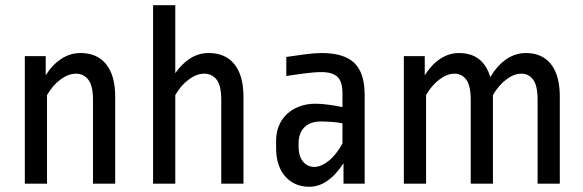

<svg xmlns="http://www.w3.org/2000/svg" viewBox="-20 -703 2233 735"><path d="M75 0V-488H155V-415Q181 -456 215 -478Q249 -500 288 -500Q352 -500 386.5 -457Q421 -414 421 -333V0H336V-321Q336 -375 318 -398Q300 -421 271 -421Q242 -421 212 -399Q182 -377 160 -339V0Z M566 0V-683H651V-423Q677 -460 709 -480Q741 -500 779 -500Q843 -500 877.5 -457Q912 -414 912 -333V0H827V-321Q827 -376 809 -398.5Q791 -421 762 -421Q733 -421 703 -399Q673 -377 651 -339V0Z M1376 0H1295V-78Q1236 12 1164 12Q1107 12 1072 -27.5Q1037 -67 1037 -137V-165Q1037 -195 1047.5 -221Q1058 -247 1077.5 -265.5Q1097 -284 1125 -295Q1153 -306 1188 -306Q1210 -306 1239 -302Q1268 -298 1291 -293V-346Q1291 -391 1271.5 -409Q1252 -427 1211 -427Q1196 -427 1178 -425.5Q1160 -424 1142 -421.5Q1124 -419 1106.5 -416.5Q1089 -414 1076 -412V-485Q1109 -490 1147 -495Q1185 -500 1211 -500Q1297 -500 1336.5 -462Q1376 -424 1376 -339ZM1183 -64Q1209 -64 1238 -87Q1267 -110 1291 -154V-231Q1271 -235 1248 -236.5Q1225 -238 1209 -238Q1167 -238 1145 -215.5Q1123 -193 1123 -154V-143Q1123 -105 1140 -84.5Q1157 -64 1183 -64Z M1526 0V-488H1606V-415Q1632 -456 1665.5 -478Q1699 -500 1737 -500Q1829 -500 1857 -408Q1884 -453 1918.5 -476.5Q1953 -500 1993 -500Q2056 -500 2089.5 -457Q2123 -414 2123 -333V0H2038V-321Q2038 -375 2021 -398Q2004 -421 1976 -421Q1948 -421 1918.5 -399Q1889 -377 1867 -339V0H1782V-321Q1782 -375 1765 -398Q1748 -421 1720 -421Q1692 -421 1662.5 -399Q1633 -377 1611 -339V0Z"/></svg>

Font: Ropa Sans
Style: Regular
Weight: 400
Designer: Botio Nikoltchev
Foundry: Botjo Nikoltchev
Version: Version 1.002